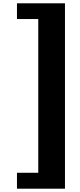

<svg xmlns="http://www.w3.org/2000/svg" viewBox="-20 -890 481 1160"><path d="M82.5 250V153.8H211.2V-775H82.5V-870H372.5V250Z"/></svg>

Font: Now Black
Style: Regular
Weight: 900
Designer: Alfredo Marco Pradil
Foundry: Alfredo Marco Pradil
Version: Version 1.002;PS 001.002;hotconv 1.0.88;makeotf.lib2.5.64775